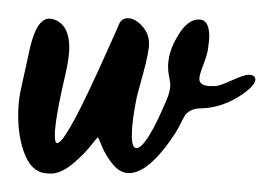

<svg xmlns="http://www.w3.org/2000/svg" viewBox="-22 -273 296 207"><path d="M202.1 -219.2Q201.2 -213.4 197 -202.6Q192.9 -191.9 192.9 -188Q192.9 -180.2 205.6 -180.2H210Q214.4 -180.2 227.8 -186.3Q241.2 -192.4 246.1 -192.4Q249.5 -192.4 251 -191.4Q258.8 -185.5 240.2 -171.9Q218.3 -156.7 194.8 -156.2Q188 -156.2 183.6 -153.8Q179.2 -151.4 177.5 -148.7Q175.8 -146 172.6 -139.6Q169.4 -133.3 167 -129.4Q138.7 -86.4 117.2 -86.4Q107.4 -86.4 99.6 -95.9Q91.8 -105.5 87.9 -115.2Q84 -125 83.5 -125Q83 -125 75.9 -116Q68.8 -106.9 57.4 -97.2Q45.9 -87.4 35.2 -85.9H30.8Q13.7 -85.9 5.6 -104.5Q-2.4 -123 -2.4 -148.9Q-2.4 -162.1 0 -174.3L10.3 -221.2Q17.6 -252.9 31.2 -252.9Q34.2 -252.9 37.6 -251.5Q52.7 -245.1 52.7 -221.7Q52.7 -212.4 49.3 -196.3Q37.1 -144.5 37.1 -127Q37.1 -118.7 39.6 -118.7Q43 -118.7 50 -129.9Q57.1 -141.1 66.2 -159.4Q75.2 -177.7 82.8 -194.3Q90.3 -210.9 97.9 -227.8Q105.5 -244.6 106.4 -247.1Q109.4 -253.4 115.7 -253.4Q123.5 -253.4 131.1 -245.1Q138.7 -236.8 138.7 -226.1Q138.7 -217.3 132.6 -194.8Q126.5 -172.4 125.5 -168.5Q120.1 -142.1 120.1 -127Q120.1 -113.3 125 -113.3Q135.7 -113.3 157.7 -165.5Q161.6 -174.8 161.6 -181.2Q161.6 -184.1 160.4 -189.9Q159.2 -195.8 159.2 -200.7Q159.2 -205.1 159.7 -207.5Q161.1 -220.7 170.9 -236.3Q180.7 -252 192.4 -252Q203.6 -252 203.6 -233.9Q203.6 -229.5 202.1 -219.2Z"/></svg>

Font: Sintesa 2
Style: 2
Weight: 400
Version: Version 001.000